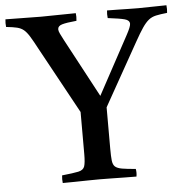

<svg xmlns="http://www.w3.org/2000/svg" viewBox="-76 -751 779 802"><g transform="rotate(-5 313.5 -350.0)"><path d="M512 -560 365 -298V-124Q365 -93 367 -75Q369 -57 378 -49Q387 -41 407 -37.5Q427 -34 464 -31Q467 -15 464 1Q443 1 414 0.5Q385 0 356.5 -0.5Q328 -1 309 -1Q290 -1 262 -0.5Q234 0 205 0.5Q176 1 155 1Q153 -14 155 -31Q203 -36 224 -40.5Q245 -45 250 -60.5Q255 -76 255 -111V-288L103 -566Q85 -600 73 -619.5Q61 -639 49.5 -648.5Q38 -658 21.5 -662Q5 -666 -24 -669Q-26 -685 -24 -701Q12 -701 50 -700Q88 -699 125 -699Q157 -699 196 -700Q235 -701 271 -701Q273 -686 271 -669Q228 -665 210 -659.5Q192 -654 192 -640Q192 -633 197.5 -621.5Q203 -610 212 -593L343 -348L475 -592Q493 -625 493 -637Q493 -652 472.5 -657.5Q452 -663 402 -669Q400 -686 402 -701Q418 -701 443 -700.5Q468 -700 492.5 -699.5Q517 -699 533 -699Q565 -699 592.5 -700Q620 -701 651 -701Q653 -685 651 -669Q622 -666 604 -662Q586 -658 573 -647.5Q560 -637 546 -616.5Q532 -596 512 -560Z"/></g></svg>

Font: Tiro Telugu
Style: Regular
Weight: 400
Designer: Telugu: John Hudson & Fiona Ross. Latin: John Hudson.
Foundry: Tiro Typeworks Ltd.
Version: Version 1.52